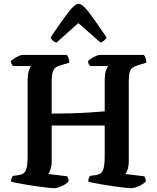

<svg xmlns="http://www.w3.org/2000/svg" viewBox="-20 -994 830 1014"><path d="M264 0Q256 0 234 -2.5Q212 -5 182.5 -9Q153 -13 123 -18Q93 -23 69.5 -27.5Q46 -32 38 -35Q38 -44 41.5 -52.5Q45 -61 48 -65L77 -69Q108 -73 117 -95.5Q126 -118 126 -172V-564Q126 -606 133.5 -624Q141 -642 144 -645H49Q46 -648 42 -655Q38 -662 37 -671Q43 -678 55 -685.5Q67 -693 79.5 -698.5Q92 -704 98 -704H333Q337 -699 341.5 -687.5Q346 -676 346 -663L302 -650Q288 -646 276.5 -639Q265 -632 259 -615.5Q253 -599 253 -564V-394Q299 -394 353 -395.5Q407 -397 455 -400Q503 -403 533 -406V-564Q533 -607 540.5 -624.5Q548 -642 552 -645H457Q453 -648 449 -655Q445 -662 445 -671Q450 -678 462.5 -685.5Q475 -693 487.5 -698.5Q500 -704 506 -704H740Q744 -699 748.5 -688Q753 -677 753 -663L710 -650Q694 -645 682.5 -638Q671 -631 665.5 -614Q660 -597 660 -564V-144Q660 -117 654 -99Q648 -81 642 -75L742 -63Q744 -60 747 -52Q750 -44 750 -35Q735 -21 712 -10.5Q689 0 671 0Q664 0 641.5 -2.5Q619 -5 589.5 -9Q560 -13 530 -18Q500 -23 477 -27.5Q454 -32 446 -35Q446 -45 449 -53Q452 -61 455 -65L484 -69Q514 -73 523.5 -94Q533 -115 533 -172V-331H253V-144Q253 -117 246.5 -99Q240 -81 235 -75L335 -63Q337 -60 339.5 -52.5Q342 -45 342 -35Q328 -21 305 -10.5Q282 0 264 0ZM278 -769Q267 -772 258.5 -780Q250 -788 247 -796Q298 -872 336 -923Q374 -974 395 -974Q416 -974 454 -923Q492 -872 543 -796Q539 -789 530.5 -780.5Q522 -772 511 -769L394 -872Z"/></svg>

Font: Texturina 72pt
Style: Bold
Weight: 700
Designer: Guillermo Torres Carreño
Foundry: Omnibus-Type
Version: Version 1.002; ttfautohint (v1.8.3)